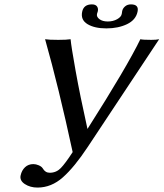

<svg xmlns="http://www.w3.org/2000/svg" viewBox="-20 -825 739 867"><path d="M529.8 -762.2Q530.3 -765.1 531 -769.8Q531.7 -774.4 531.7 -774.9Q534.2 -787.1 544.7 -796.1Q555.2 -805.2 571.3 -805.2Q608.4 -805.2 601.1 -772Q593.3 -734.9 553.5 -715.8Q513.7 -696.8 460.2 -696.8Q406.7 -696.8 375 -716.1Q343.3 -735.4 351.1 -772Q357.9 -805.2 395 -805.2Q411.1 -805.2 417.7 -796.4Q424.3 -787.6 421.9 -774.9Q421.9 -773.9 420.2 -769.3Q418.5 -764.6 418 -762.2Q415 -749 429 -738.5Q442.9 -728 466.8 -728Q490.7 -728 509 -738.3Q527.3 -748.5 529.8 -762.2ZM376 -161.1Q315.9 -70.3 263.9 -24.2Q211.9 22 149.4 22Q116.2 22 92 6.1Q67.9 -9.8 73.2 -33.2Q78.1 -55.7 93 -69.8Q107.9 -84 130.9 -84Q142.1 -84 154.8 -78.6Q167.5 -73.2 172.9 -64.9Q184.1 -44.9 204.6 -44.9Q233.9 -44.9 254.4 -65.9Q274.9 -86.9 308.1 -138.2Q244.6 -432.6 183.6 -647.9Q200.2 -645 243.2 -645Q281.2 -645 298.8 -647.9Q301.3 -617.7 321.3 -505.9Q341.3 -394 375 -242.7Q554.7 -525.4 613.8 -647.9Q625 -645 663.1 -645Q686 -645 698.7 -647.9Z"/></svg>

Font: Linux Biolinum
Style: Italic
Weight: 400
Italic angle: -12°
Designer: Philipp H. Poll
Foundry: Philipp H. Poll
Version: Version 1.1.3 ; ttfautohint (v0.9)